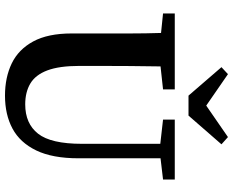

<svg xmlns="http://www.w3.org/2000/svg" viewBox="-102 -814 933 769"><g transform="rotate(90 364.5 -429.5)"><path d="M459 -616V-663H699V-616L614 -606V-278Q614 -173 582.5 -108Q551 -43 495 -13Q439 17 363 17Q290 17 234 -10Q178 -37 146 -96Q114 -155 114 -250V-359Q114 -421 114 -483.5Q114 -546 112 -608L34 -616V-663H338V-616L246 -606Q245 -545 244.5 -483Q244 -421 244 -359V-281Q244 -200 262 -152.5Q280 -105 314.5 -84.5Q349 -64 398 -64Q475 -64 515.5 -115.5Q556 -167 556 -291V-605ZM277 -876 403 -789 529 -876 558 -850 443 -718H363L249 -850Z"/></g></svg>

Font: Source Serif Pro Semibold
Style: Regular
Weight: 600
Designer: Frank Grießhammer
Foundry: Adobe Systems Incorporated
Version: Version 3.000;hotconv 1.0.109;makeotfexe 2.5.65596